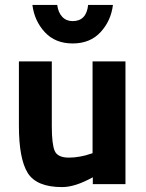

<svg xmlns="http://www.w3.org/2000/svg" viewBox="-20 -750 593 782"><path d="M357 -500H491V0H358V-28Q286 12 233 12Q129 12 93 -45.5Q57 -103 57 -238V-500H191V-236Q191 -162 203 -135Q215 -108 261 -108Q283 -108 307 -112.5Q331 -117 344 -122L357 -126ZM112 -730H213Q217 -699 233.5 -681.5Q250 -664 276 -664Q332 -664 339 -730H440Q432 -665 389.5 -619Q347 -573 276 -573Q205 -573 162.5 -619Q120 -665 112 -730Z"/></svg>

Font: TitilliumText
Style: ExtraBold
Weight: 800
Designer: Accademia di Belle Arti di Urbino and others
Foundry: Accademia di Belle Arti di Urbino and others.
Version: Version 60.001